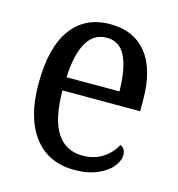

<svg xmlns="http://www.w3.org/2000/svg" viewBox="-88 -624 659 711"><g transform="rotate(15 241.5 -268.0)"><path d="M49 -264Q49 -403 101 -474.5Q153 -546 250 -546Q340 -546 389.5 -484.5Q439 -423 439 -306V-263H141Q142 -153 176 -101Q210 -49 275 -49Q319 -49 351.5 -70Q384 -91 401 -124Q421 -114 421 -90Q421 -68 402.5 -45Q384 -22 347.5 -6Q311 10 259 10Q159 10 104 -62Q49 -134 49 -264ZM346 -314Q345 -400 322.5 -447Q300 -494 250 -494Q200 -494 173.5 -448Q147 -402 143 -314Z"/></g></svg>

Font: Noto Serif Narrow
Style: Regular
Weight: 400
Width: 4
Designer: Monotype Design Team
Foundry: Monotype Imaging Inc.
Version: Version 1.001